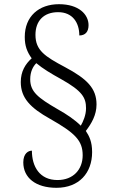

<svg xmlns="http://www.w3.org/2000/svg" viewBox="-20 -780 544 915"><path d="M249 115C357 115 419 44 419 -55C419 -105 405 -132 389 -156C416 -191 440 -232 440 -282C440 -359 395 -404 290 -460C194 -511 149 -540 149 -614C149 -680 188 -722 257 -722C326 -722 358 -672 358 -611C386 -611 402 -628 402 -660C402 -711 356 -760 261 -760C165 -760 98 -702 98 -604C98 -561 109 -533 131 -502C101 -475 79 -440 79 -389C79 -313 125 -266 218 -214C338 -146 374 -110 374 -40C374 28 329 78 254 78C169 78 132 14 132 -62C115 -62 91 -49 91 -6C91 67 150 115 249 115ZM365 -181C338 -208 299 -235 254 -260C161 -314 124 -343 124 -402C124 -438 137 -463 153 -479C184 -453 222 -430 271 -403C373 -346 390 -314 390 -264C390 -231 376 -200 365 -181Z"/></svg>

Font: Noto Serif Devanagari SemiCondensed Light
Style: Regular
Weight: 300
Width: 4
Designer: Universal Thirst, Indian Type Foundry and the Monotype Design Team
Foundry: Monotype Imaging Inc.
Version: Version 2.004